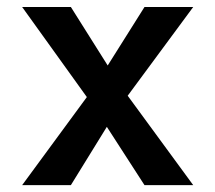

<svg xmlns="http://www.w3.org/2000/svg" viewBox="-20 -538 626 558"><path d="M44.4 0 232.4 -255.9 44.4 -517.6H186L293 -347.7L399.9 -517.6H541.5L351.1 -259.8L541.5 0H399.9L290.5 -169.4L186 0Z"/></svg>

Font: Cascadia Mono NF SemiBold
Style: Regular
Weight: 600
Monospace: yes
Designer: Aaron Bell
Foundry: Saja Typeworks
Version: Version 2404.023; ttfautohint (v1.8.4)